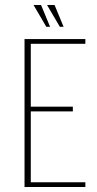

<svg xmlns="http://www.w3.org/2000/svg" viewBox="-20 -747 388 767"><path d="M78 0V-591H321V-572H103V-321H271V-302H103V-19H321V0ZM234 -640H219L168 -727H198ZM180 -640H165L114 -727H144Z"/></svg>

Font: Alumni Sans SC Thin
Style: Regular
Weight: 100
Designer: Robert E. Leuschke
Foundry: Robert E. Leuschke
Version: Version 1.018